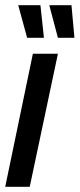

<svg xmlns="http://www.w3.org/2000/svg" viewBox="-25 -716 305 736"><path d="M-5 0 101 -510H197L89 0ZM79 -571 46 -692 45 -696H130L143 -575V-571ZM197 -571 165 -692 164 -696H249L260 -575V-571Z"/></svg>

Font: Saira ExtraCondensed SemiBold
Style: Italic
Weight: 600
Width: 2
Italic angle: -12°
Designer: Hector Gatti with collaboration of the Omnibus-Type team
Foundry: Omnibus-Type
Version: Version 1.101